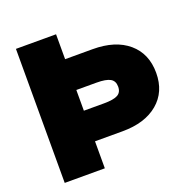

<svg xmlns="http://www.w3.org/2000/svg" viewBox="-125 -827 940 949"><g transform="rotate(-20 344.5 -352.5)"><path d="M668 -357Q668 -257 599.5 -199.5Q531 -142 413 -142H268V0H57V-705H268V-574H413Q532 -574 600 -516Q668 -458 668 -357ZM468 -357Q468 -387 446 -399.5Q424 -412 374 -412H268V-303H374Q424 -303 446 -315Q468 -327 468 -357Z"/></g></svg>

Font: Nunito Sans Heavy
Style: Regular
Weight: 400
Designer: Vernon Adams
Foundry: Vernon Adams
Version: Version 2.500